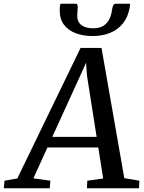

<svg xmlns="http://www.w3.org/2000/svg" viewBox="-86 -1003 767 1023"><path d="M-65.8 0 -61.8 -40.2 6.2 -52.1 343.3 -747.7H454.8L576.3 -53.8L656.7 -40.2L654.4 0H377.1L379.1 -40.2L463.7 -52.1L377.6 -599.2L368.9 -716L391.7 -712.2L344.8 -607.1L91.8 -52.8L182.4 -40.2L179.1 0ZM137.6 -217.2 163.5 -273.9H459.1L467.6 -217.2ZM317.2 -983Q324.3 -983 326.4 -976.8Q328.5 -970.5 328.1 -961.8Q327.8 -952.4 326.6 -940.1Q325.5 -927.9 325.5 -918.4Q325.5 -886.3 347.9 -869.3Q370.3 -852.2 410.1 -852.2Q443.1 -852.2 464 -865Q484.8 -877.8 495.9 -899.6Q507 -921.4 510.5 -948.7Q512.4 -961.9 516.4 -972.4Q520.5 -983 530.1 -983H607.1Q607.1 -979.3 606.8 -974.9Q606.6 -970.5 605.2 -963.2Q595.9 -911.6 568.6 -877.8Q541.3 -844.1 500 -827.5Q458.8 -811 407.2 -811Q358.1 -811 318.4 -825.6Q278.7 -840.3 255.4 -870.5Q232.2 -900.7 232.2 -947.6Q232.2 -956.3 232.7 -965.2Q233.2 -974.2 236.3 -983Z"/></svg>

Font: Merriweather 7pt Light
Style: Italic
Weight: 300
Italic angle: -7.8°
Designer: Eben Sorkin
Foundry: Eben Sorkin
Version: Version 2.200;gftools[0.9.31]